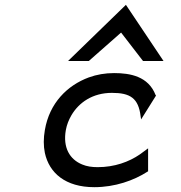

<svg xmlns="http://www.w3.org/2000/svg" viewBox="-20 -765 751 796"><path d="M348 -512 482 -630 573 -512H658L502 -745L262 -512ZM565 -270 627 -369 625 -371C595 -449 519 -462 453 -462C416 -462 381 -456 348 -444C259 -411 185 -338 166 -226C160 -192 160 -160 166 -131C184 -48 251 11 371 11C457 11 535 -17 591 -53L594 -55V-150L560 -125C515 -94 455 -72 385 -72C361 -72 340 -75 321 -83C269 -104 240 -153 253 -226C257 -248 265 -268 276 -287C307 -340 364 -380 444 -380C520 -380 554 -358 563 -283Z"/></svg>

Font: Charger Monospace
Style: Regular
Weight: 400
Designer: Jasper
Foundry: Cannot Into Space Fonts
Version: Version 0.980